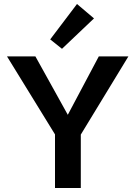

<svg xmlns="http://www.w3.org/2000/svg" viewBox="-20 -940 677 960"><path d="M450 -848 290 -696 231 -743 365 -920ZM622 -658 384 -267V0H255V-268L15 -658H157L319 -366L474 -658Z"/></svg>

Font: EauTest
Style: Bold
Weight: 700
Designer: Christian Thalmann (Catharsis Fonts)
Version: Version 0.001;PS 000.001;hotconv 1.0.88;makeotf.lib2.5.64775